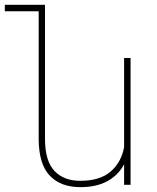

<svg xmlns="http://www.w3.org/2000/svg" viewBox="-64 -770 653 800"><path d="M480 -528.3V0H453.1V-85.4Q428.7 -40 383.3 -15.1Q337.9 9.8 271 9.8Q189 9.8 143.3 -38.1Q97.7 -85.9 97.2 -190.4V-723.1H-43.9V-750H123.5V-189.5Q124 -98.6 163.1 -57.6Q202.1 -16.6 270 -16.6Q352.5 -16.6 397 -55.2Q441.4 -93.8 453.1 -156.7V-528.3Z"/></svg>

Font: Mardoto Thin
Style: Regular
Weight: 250
Designer: Christian Robertson, Vahan Hovhannisyan
Foundry: Google
Version: Version 1.000